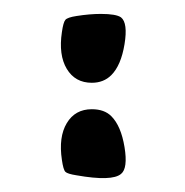

<svg xmlns="http://www.w3.org/2000/svg" viewBox="-20 -626 266 276"><path d="M125 -606Q147 -606 154 -601Q164 -593 159 -562.5Q154 -532 140 -518Q129 -507 112 -507Q88 -507 76 -527Q64 -547 69 -580Q71 -594 74 -597.5Q77 -601 90 -603Q109 -606 125 -606ZM112 -469Q130 -469 140 -459Q154 -445 159 -414.5Q164 -384 154 -376Q141 -365 90 -374Q77 -376 74 -379Q71 -382 69 -396Q64 -429 76 -449Q88 -469 112 -469Z"/></svg>

Font: Noam
Style: Regular
Weight: 400
Version: Version 1.1